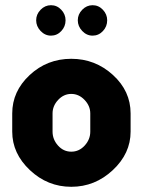

<svg xmlns="http://www.w3.org/2000/svg" viewBox="-20 -708 549 738"><path d="M254 -482Q346 -482 414 -420Q482 -358 482 -272V-202Q482 -118 413.5 -54Q345 10 254 10Q163 10 95 -54Q27 -118 27 -202V-272Q27 -357 94 -419.5Q161 -482 254 -482ZM327 -202V-272Q327 -301 305 -324Q283 -347 254 -347Q225 -347 203.5 -324Q182 -301 182 -272V-202Q182 -172 203 -148.5Q224 -125 254 -125Q284 -125 305.5 -148.5Q327 -172 327 -202ZM232 -630Q232 -606 215.5 -588.5Q199 -571 176 -571Q153 -571 136 -589Q119 -607 119 -630Q119 -653 136 -670.5Q153 -688 176 -688Q199 -688 215.5 -670.5Q232 -653 232 -630ZM392 -630Q392 -606 375.5 -588.5Q359 -571 336 -571Q313 -571 296 -589Q279 -607 279 -630Q279 -653 296 -670.5Q313 -688 336 -688Q359 -688 375.5 -670.5Q392 -653 392 -630Z"/></svg>

Font: Dosis
Style: ExtraBold
Weight: 800
Designer: EdgarTolentino, PabloImpallari, IginoMarini
Foundry: EdgarTolentino, PabloImpallari, IginoMarini
Version: Version 1.007